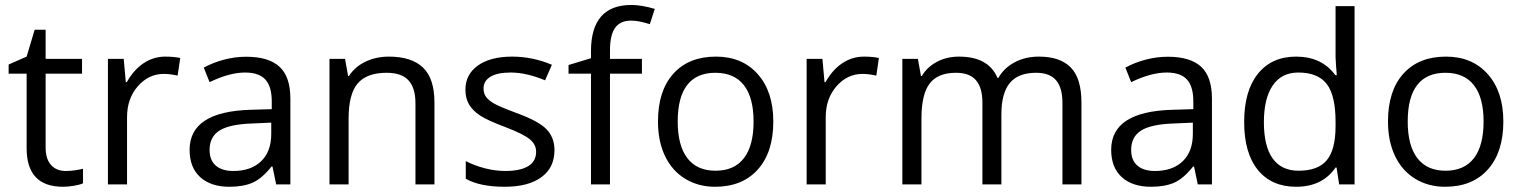

<svg xmlns="http://www.w3.org/2000/svg" viewBox="-20 -730 6023 760"><path d="M240.2 -53.2Q260.3 -53.2 278.8 -56.2Q297.4 -59.1 308.6 -62V-4.4Q295.9 1.5 272.2 5.4Q248.5 9.3 229.5 9.3Q85.4 9.3 85.4 -143.1V-438.5H14.2V-474.6L85.4 -505.9L117.2 -612.3H160.6V-497.1H304.7V-438.5H160.6V-146Q160.6 -101.1 181.9 -77.1Q203.1 -53.2 240.2 -53.2Z M634.3 -505.9Q667.5 -505.9 693.4 -500.5L683.1 -430.7Q652.3 -437.5 628.9 -437.5Q568.4 -437.5 525.6 -388.7Q482.9 -339.8 482.9 -266.6V0H407.2V-497.1H469.7L478 -404.8H481.9Q509.3 -453.6 548.3 -479.7Q587.4 -505.9 634.3 -505.9Z M1073.2 0 1058.6 -70.8H1054.7Q1017.6 -23.9 980.7 -7.3Q943.8 9.3 888.2 9.3Q814.5 9.3 772.5 -28.8Q730.5 -66.9 730.5 -137.2Q730.5 -288.1 971.2 -295.4L1055.7 -297.9V-328.6Q1055.7 -387.2 1030.5 -415Q1005.4 -442.9 950.2 -442.9Q888.2 -442.9 809.6 -404.8L786.6 -462.4Q823.2 -482.4 866.9 -493.9Q910.6 -505.4 954.6 -505.4Q1043.5 -505.4 1086.4 -465.8Q1129.4 -426.3 1129.4 -339.4V0ZM903.3 -53.2Q973.6 -53.2 1013.7 -91.8Q1053.7 -130.4 1053.7 -199.7V-244.6L978.5 -241.2Q888.7 -238.3 849.1 -213.4Q809.6 -188.5 809.6 -136.7Q809.6 -95.7 834.2 -74.5Q858.9 -53.2 903.3 -53.2Z M1624.5 0V-321.3Q1624.5 -382.3 1596.9 -412.1Q1569.3 -441.9 1510.3 -441.9Q1432.1 -441.9 1396 -399.9Q1359.9 -357.9 1359.9 -260.7V0H1284.2V-497.1H1345.7L1357.9 -429.2H1361.3Q1384.8 -465.8 1426.5 -485.8Q1468.3 -505.9 1519.5 -505.9Q1608.9 -505.9 1654.3 -462.6Q1699.7 -419.4 1699.7 -324.2V0Z M2174.8 -135.7Q2174.8 -66.4 2123 -28.6Q2071.3 9.3 1978 9.3Q1879.4 9.3 1823.7 -22.5V-92.3Q1859.9 -73.7 1900.9 -63.5Q1941.9 -53.2 1980 -53.2Q2038.6 -53.2 2070.3 -72Q2102.1 -90.8 2102.1 -129.4Q2102.1 -158.2 2076.9 -179Q2051.8 -199.7 1979 -227.5Q1909.7 -253.4 1880.4 -272.7Q1851.1 -292 1836.7 -316.4Q1822.3 -340.8 1822.3 -375Q1822.3 -435.5 1871.8 -470.7Q1921.4 -505.9 2007.3 -505.9Q2087.9 -505.9 2164.6 -473.6L2137.7 -412.1Q2063 -442.9 2002 -442.9Q1948.7 -442.9 1921.4 -426.3Q1894 -409.7 1894 -379.9Q1894 -359.9 1904.3 -345.9Q1914.6 -332 1937.3 -319.3Q1960 -306.6 2024.4 -282.7Q2112.8 -250.5 2143.8 -217.8Q2174.8 -185.1 2174.8 -135.7Z M2521 -438.5H2394.5V0H2319.3V-438.5H2230.5V-472.7L2319.3 -499.5V-527.3Q2319.3 -710.4 2479.5 -710.4Q2519 -710.4 2571.8 -694.8L2552.2 -634.3Q2508.8 -648.4 2478 -648.4Q2435.5 -648.4 2415 -620.1Q2394.5 -591.8 2394.5 -529.3V-497.1H2521Z M3041 -249Q3041 -127.4 2979.7 -59.1Q2918.5 9.3 2810.5 9.3Q2744.1 9.3 2692.4 -22.2Q2640.6 -53.7 2612.5 -112.1Q2584.5 -170.4 2584.5 -249Q2584.5 -370.6 2645.3 -438.2Q2706.1 -505.9 2814 -505.9Q2918 -505.9 2979.5 -436.5Q3041 -367.2 3041 -249ZM2662.6 -249Q2662.6 -153.8 2700.7 -104Q2738.8 -54.2 2812.5 -54.2Q2886.2 -54.2 2924.6 -103.8Q2962.9 -153.3 2962.9 -249Q2962.9 -343.8 2924.6 -392.8Q2886.2 -441.9 2811.5 -441.9Q2737.8 -441.9 2700.2 -393.6Q2662.6 -345.2 2662.6 -249Z M3399.9 -505.9Q3433.1 -505.9 3459 -500.5L3448.7 -430.7Q3418 -437.5 3394.5 -437.5Q3334 -437.5 3291.3 -388.7Q3248.5 -339.8 3248.5 -266.6V0H3172.9V-497.1H3235.4L3243.7 -404.8H3247.6Q3274.9 -453.6 3314 -479.7Q3353 -505.9 3399.9 -505.9Z M4185.5 0V-323.2Q4185.5 -382.8 4160.2 -412.4Q4134.8 -441.9 4081.1 -441.9Q4010.7 -441.9 3977.3 -401.6Q3943.8 -361.3 3943.8 -277.3V0H3868.7V-323.2Q3868.7 -382.8 3843.3 -412.4Q3817.9 -441.9 3763.7 -441.9Q3692.9 -441.9 3660.2 -399.7Q3627.4 -357.4 3627.4 -260.7V0H3551.8V-497.1H3613.3L3625.5 -429.2H3628.9Q3650.4 -465.3 3689.2 -485.6Q3728 -505.9 3775.9 -505.9Q3892.6 -505.9 3928.2 -421.9H3932.1Q3954.1 -460.9 3996.3 -483.4Q4038.6 -505.9 4092.3 -505.9Q4176.8 -505.9 4218.8 -462.6Q4260.7 -419.4 4260.7 -324.2V0Z M4721.2 0 4706.5 -70.8H4702.6Q4665.5 -23.9 4628.7 -7.3Q4591.8 9.3 4536.1 9.3Q4462.4 9.3 4420.4 -28.8Q4378.4 -66.9 4378.4 -137.2Q4378.4 -288.1 4619.1 -295.4L4703.6 -297.9V-328.6Q4703.6 -387.2 4678.5 -415Q4653.3 -442.9 4598.1 -442.9Q4536.1 -442.9 4457.5 -404.8L4434.6 -462.4Q4471.2 -482.4 4514.9 -493.9Q4558.6 -505.4 4602.5 -505.4Q4691.4 -505.4 4734.4 -465.8Q4777.3 -426.3 4777.3 -339.4V0ZM4551.3 -53.2Q4621.6 -53.2 4661.6 -91.8Q4701.7 -130.4 4701.7 -199.7V-244.6L4626.5 -241.2Q4536.6 -238.3 4497.1 -213.4Q4457.5 -188.5 4457.5 -136.7Q4457.5 -95.7 4482.2 -74.5Q4506.8 -53.2 4551.3 -53.2Z M5270.5 -66.9H5266.6Q5214.4 9.3 5110.4 9.3Q5013.2 9.3 4959 -57.4Q4904.8 -124 4904.8 -247.1Q4904.8 -370.1 4959.2 -438Q5013.7 -505.9 5110.4 -505.9Q5211.9 -505.9 5265.6 -432.6H5271.5L5268.6 -468.3L5266.6 -503.4V-705.6H5341.8V0H5280.8ZM5120.1 -54.2Q5197.3 -54.2 5231.9 -95.9Q5266.6 -137.7 5266.6 -231.4V-247.1Q5266.6 -353 5231.4 -397.9Q5196.3 -442.9 5119.1 -442.9Q5052.7 -442.9 5017.8 -391.6Q4982.9 -340.3 4982.9 -246.1Q4982.9 -150.9 5017.8 -102.5Q5052.7 -54.2 5120.1 -54.2Z M5930.7 -249Q5930.7 -127.4 5869.4 -59.1Q5808.1 9.3 5700.2 9.3Q5633.8 9.3 5582 -22.2Q5530.3 -53.7 5502.2 -112.1Q5474.1 -170.4 5474.1 -249Q5474.1 -370.6 5534.9 -438.2Q5595.7 -505.9 5703.6 -505.9Q5807.6 -505.9 5869.1 -436.5Q5930.7 -367.2 5930.7 -249ZM5552.2 -249Q5552.2 -153.8 5590.3 -104Q5628.4 -54.2 5702.1 -54.2Q5775.9 -54.2 5814.2 -103.8Q5852.5 -153.3 5852.5 -249Q5852.5 -343.8 5814.2 -392.8Q5775.9 -441.9 5701.2 -441.9Q5627.4 -441.9 5589.8 -393.6Q5552.2 -345.2 5552.2 -249Z"/></svg>

Font: Bpm'online Open Sans
Style: Regular
Weight: 400
Foundry: Ascender Corporation
Version: Version 1.10